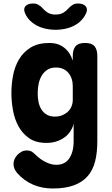

<svg xmlns="http://www.w3.org/2000/svg" viewBox="-20 -805 640 1095"><path d="M400 -99Q394 -76 381 -56Q368 -36 348 -21.5Q328 -7 302 1.5Q276 10 245 10Q185 10 146.5 -16.5Q108 -43 85.5 -84.5Q63 -126 54 -176.5Q45 -227 45 -274Q45 -324 54.5 -374.5Q64 -425 88.5 -466.5Q113 -508 155 -534Q197 -560 263 -560Q311 -560 345.5 -533.5Q380 -507 395 -459V-485Q395 -523 411 -541.5Q427 -560 465 -560Q503 -560 519 -541.5Q535 -523 535 -485V0Q535 65 522.5 115Q510 165 480 199.5Q450 234 401 252Q352 270 280 270Q220 270 168.5 248Q117 226 77 181Q68 170 62.5 157Q57 144 57 130Q57 116 63 102.5Q69 89 79.5 78Q90 67 103.5 60Q117 53 133 53Q143 53 153 56Q163 59 171 67Q183 79 197.5 91Q212 103 228 112.5Q244 122 262.5 128.5Q281 135 301 135Q324 135 342.5 126.5Q361 118 373.5 100.5Q386 83 393 58Q400 33 400 0ZM293 -140Q316 -140 334.5 -147.5Q353 -155 366.5 -167.5Q380 -180 387.5 -197.5Q395 -215 395 -235V-315Q395 -337 388.5 -356Q382 -375 370 -389.5Q358 -404 340 -412Q322 -420 299 -420Q269 -420 249 -406.5Q229 -393 217 -372Q205 -351 200 -325Q195 -299 195 -273Q195 -248 199.5 -224.5Q204 -201 215.5 -182Q227 -163 246 -151.5Q265 -140 293 -140ZM123 -729Q112 -754 125 -769.5Q138 -785 169 -785Q179 -785 186.5 -783Q194 -781 200 -777Q214 -769 224.5 -756.5Q235 -744 252 -733Q270 -722 297 -722Q324 -722 342 -733Q358 -743 368.5 -755Q379 -767 391 -775Q398 -780 405.5 -782.5Q413 -785 424 -785Q455 -785 468.5 -769.5Q482 -754 471 -729Q458 -700 431 -677Q380 -636 297 -635Q214 -636 163 -677Q135 -700 123 -729Z"/></svg>

Font: Maple Mono NL ExtraBold
Style: Regular
Weight: 800
Monospace: yes
Designer: subframe7536
Version: Version 7.000